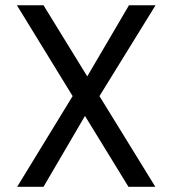

<svg xmlns="http://www.w3.org/2000/svg" viewBox="-20 -717 661 737"><path d="M45.9 0 258.8 -348.1 44.9 -696.8H147L314.9 -423.8L475.1 -696.8H577.1L361.8 -348.1L576.2 0H473.1L306.2 -272L147 0Z"/></svg>

Font: PoppinsZ
Style: Regular
Weight: 400
Designer: Ninad Kale (Devanagari), Jonny Pinhorn (Latin)
Foundry: Indian Type Foundry
Version: Version 3.002;FEAKit 1.0